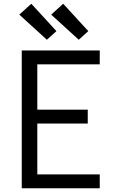

<svg xmlns="http://www.w3.org/2000/svg" viewBox="-20 -1004 640 1024"><path d="M96 0V-735H512V-661H179V-419H448V-345H179V-74H512V0ZM400 -792 253 -926 317 -984 451 -838ZM230 -792 83 -926 147 -984 281 -838Z"/></svg>

Font: Bmono
Style: Regular
Weight: 400
Monospace: yes
Designer: Belleve Invis
Foundry: Belleve Invis
Version: Version 11.2.2; ttfautohint (v1.8.2)